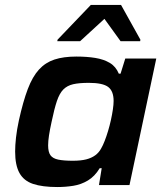

<svg xmlns="http://www.w3.org/2000/svg" viewBox="-20 -746 662 774"><path d="M211 8Q151 8 113.5 -4.5Q76 -17 58.5 -48.5Q41 -80 41 -135Q41 -160 44.5 -191.5Q48 -223 56 -260Q73 -337 92 -387Q111 -437 137 -465.5Q163 -494 199.5 -506Q236 -518 288 -518Q330 -518 364 -512.5Q398 -507 422.5 -492.5Q447 -478 459 -449H466L485 -510H610L502 0H379L390 -68H382Q362 -35 334.5 -18.5Q307 -2 275.5 3Q244 8 211 8ZM274 -98Q306 -98 327.5 -103.5Q349 -109 364 -120Q379 -131 388 -148Q395 -160 402 -178Q409 -196 415.5 -217.5Q422 -239 427 -261.5Q432 -284 435 -304.5Q438 -325 438 -339Q438 -379 416 -395.5Q394 -412 338 -412Q299 -412 275 -406.5Q251 -401 235.5 -385.5Q220 -370 209.5 -339Q199 -308 188 -255Q181 -223 177.5 -200Q174 -177 174 -160Q174 -133 183.5 -120Q193 -107 215 -102.5Q237 -98 274 -98ZM211 -580 212 -586 346 -726H468L546 -586L545 -580H466L401 -670L303 -580Z"/></svg>

Font: Saira SemiExpanded SemiBold
Style: Italic
Weight: 600
Width: 6
Italic angle: -12°
Designer: Hector Gatti with collaboration of the Omnibus-Type team
Foundry: Omnibus-Type
Version: Version 1.101